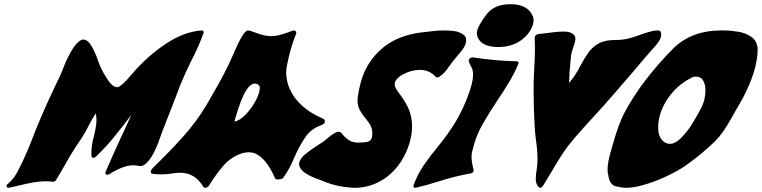

<svg xmlns="http://www.w3.org/2000/svg" viewBox="-20 -895 3631 915"><path d="M19.5 0Q14.6 0 12.2 -4.4Q10.7 -7.3 10.7 -9.8V-10.7Q11.7 -13.2 13.7 -15.1Q35.6 -34.2 49.8 -54.2Q64 -74.2 89.6 -129.2Q115.2 -184.1 135.7 -237.8Q142.1 -254.9 148.4 -271.5Q201.7 -402.3 265.1 -531.2Q269 -540 275.9 -556.6Q317.9 -666.5 356.9 -698.2Q367.2 -706.5 377.4 -706.5Q392.6 -706.5 408.2 -688Q432.1 -651.9 445.8 -609.9Q459.5 -567.9 484.9 -528.3Q514.2 -479.5 538.1 -479.5Q557.1 -479.5 611.8 -545.4Q684.1 -629.9 775.4 -689.5Q858.9 -744.1 941.4 -750Q946.3 -750 949.2 -746.6Q950.7 -744.1 950.7 -741.2Q950.7 -739.7 950.2 -737.8Q925.8 -670.4 891.6 -605Q862.8 -548.3 839.8 -491.2Q819.3 -436 797.9 -381.8Q746.6 -252.4 742.2 -237.3Q708.5 -138.2 668 -109.4Q658.7 -103.5 648.9 -103.5Q643.1 -103.5 635.3 -105.5Q624.5 -107.4 613.3 -107.4Q568.8 -107.4 498 -63.5Q494.6 -62 491.7 -62Q488.3 -62 485.8 -64Q481.9 -66.4 481.9 -70.8Q481.9 -72.3 482.4 -73.7Q517.6 -156.2 555.2 -237.3Q581.5 -292.5 606 -347.7Q566.9 -295.4 526.1 -245.1Q485.4 -194.8 437.5 -148.9Q431.2 -143.1 425.3 -143.1Q424.8 -143.1 421.1 -143.6Q417.5 -144 416 -151.9Q415.5 -158.2 415.5 -165Q415.5 -203.6 427.7 -246.6Q435.1 -275.4 438.5 -302.7Q439.9 -313 439.9 -323.2Q439.9 -339.4 436 -354.5Q416.5 -324.7 400.4 -292Q383.3 -257.3 361.3 -225.6Q320.8 -166.5 287.1 -105Q268.1 -71.3 247.6 -38.1Q241.7 -28.8 233.4 -28.8Q216.8 -31.2 195.8 -31.2Q150.9 -31.2 71.3 -11.2Q25.4 0 19.5 0Z M957.5 0Q952.6 0 949.2 -4.4Q909.7 -71.8 838.4 -71.8Q824.2 -71.8 805.2 -68.8Q776.4 -64 748.5 -64Q726.6 -64 705.6 -66.9Q699.2 -68.8 698.7 -76.2V-78.1Q698.7 -80.1 699.2 -82Q700.7 -86.9 710.9 -97.2Q783.2 -167 850.3 -241.2Q917.5 -315.4 966.8 -399.4Q979.5 -422.9 993.2 -445.8Q1053.2 -546.9 1089.8 -631.8Q1139.6 -750 1161.1 -750Q1169.9 -750 1202.1 -737.8Q1240.2 -722.7 1273.9 -722.7Q1307.6 -722.7 1362.8 -744.6Q1377.4 -750 1380.4 -750Q1385.3 -750 1389.2 -746.1Q1392.1 -743.2 1392.1 -739.3Q1392.1 -736.8 1391.1 -734.4Q1376.5 -697.8 1365.7 -660.2Q1356.9 -629.9 1346.7 -579.6Q1343.8 -564.5 1343.8 -548.8Q1343.8 -512.2 1359.9 -472.2Q1402.3 -378.9 1521.5 -328.6Q1528.3 -324.7 1528.3 -317.4Q1528.3 -314.9 1527.8 -312.5Q1524.9 -303.7 1513.2 -299.3Q1462.9 -282.7 1433.6 -239Q1404.3 -195.3 1382.3 -143.6Q1359.9 -88.9 1330.1 -48.3Q1324.2 -41 1316.4 -41L1301.3 -39.6Q1293.5 -39.6 1290.5 -45.9Q1254.4 -129.9 1207.5 -157.7Q1189 -169.4 1165 -169.4Q1150.9 -169.4 1134.8 -165Q1081.5 -147.5 1046.4 -107.4Q1011.2 -67.4 982.9 -21L976.6 -11.2Q968.8 0 957.5 0ZM1097.2 -314.9Q1126 -322.8 1150.6 -348.9Q1175.3 -375 1189.5 -399.9Q1207 -427.7 1213.9 -451.7Q1216.3 -460.4 1217.8 -473.1Q1218.3 -474.6 1218.3 -476.6Q1218.3 -487.3 1206.5 -494.1Q1200.2 -496.6 1193.8 -496.6Q1174.8 -496.6 1155.3 -467.8Q1129.4 -428.7 1102.1 -333.5Z M1671.4 0 1658.2 -0.5Q1584.5 -4.9 1521.5 -31.2L1500 -39.6Q1459.5 -52.7 1427.7 -75.2Q1405.3 -94.7 1405.3 -112.8Q1405.3 -117.2 1406.2 -121.1Q1412.1 -142.1 1436.3 -161.6Q1460.4 -181.2 1489.7 -199.7Q1523.9 -220.7 1540.3 -235.6Q1556.6 -250.5 1576.2 -261.7Q1585.4 -267.1 1592.8 -267.1Q1601.6 -267.1 1607.9 -260.3Q1624.5 -238.3 1644.5 -226.1Q1661.1 -215.3 1689 -215.3L1707 -216.3Q1718.8 -216.3 1729.5 -218.8Q1747.1 -222.2 1752.4 -239.7Q1754.4 -246.6 1754.4 -256.3V-258.3Q1754.4 -286.1 1739.7 -307.6L1724.1 -328.1Q1706.5 -348.6 1693.8 -372.1Q1684.1 -390.6 1684.1 -415Q1684.1 -420.9 1684.6 -427.2Q1689 -467.3 1701.7 -510.7Q1712.9 -550.3 1734.9 -586.9Q1815.9 -717.8 1982.9 -739.7L1987.3 -740.2Q2059.1 -750 2094.7 -750Q2115.2 -750 2143.1 -747.1Q2170.9 -744.1 2191.9 -727.1Q2201.7 -717.3 2201.7 -703.6Q2201.7 -696.8 2199.7 -689.5Q2194.3 -670.4 2180.2 -653.8Q2136.7 -602.1 2116.2 -573.2Q2100.6 -548.3 2076.2 -530.8Q2068.4 -525.9 2063.5 -525.9Q2059.1 -525.9 2056.2 -529.3Q2026.4 -562 1980 -562Q1940.9 -562 1899.4 -540Q1876.5 -527.8 1865.2 -509.8Q1862.8 -505.9 1861.8 -502Q1860.8 -498 1860.8 -493.7Q1860.8 -482.4 1869.1 -469.2L1882.8 -449.2Q1906.7 -418.5 1924.8 -382.3Q1943.8 -340.3 1943.8 -293Q1943.8 -255.9 1932.1 -215.3Q1919.4 -170.9 1892.6 -127.4Q1850.1 -62 1788.1 -29.3Q1731.9 0 1671.4 0Z M1959.5 0Q1955.6 0 1952.1 -2.9Q1950.2 -4.4 1950.2 -7.3Q1950.2 -9.3 1950.7 -11.2Q1967.8 -61 1998.8 -106.4Q2029.8 -151.9 2066.4 -195.8Q2113.3 -252.4 2150.4 -313Q2188.5 -376 2216.3 -455.1L2224.1 -479.5Q2234.4 -515.1 2234.4 -540Q2234.4 -560.1 2227.5 -572.8Q2213.9 -597.7 2213.9 -606.9Q2213.9 -608.4 2214.4 -609.4Q2218.3 -620.6 2231.9 -621.6Q2347.7 -604.5 2441.4 -603Q2446.3 -603 2449.2 -600.1Q2451.2 -598.1 2451.2 -595.7Q2451.2 -594.2 2450.7 -592.8V-591.8Q2433.1 -548.3 2406.7 -504.6Q2380.4 -460.9 2351.1 -417.5Q2313.5 -361.8 2281.7 -306.2Q2252.9 -255.9 2238.8 -205.6Q2237.3 -200.7 2229.5 -170.4Q2227.1 -160.2 2227.1 -147.5Q2227.1 -122.1 2237.3 -85.4V-83.5Q2237.3 -81.5 2236.8 -80.1Q2234.4 -70.3 2224.6 -68.8Q2146.5 -55.2 2068.4 -29.8Q2016.1 -13.2 1962.9 -0.5ZM2355 -670.9Q2271.5 -670.9 2254.4 -722.7Q2252.4 -729 2252.4 -736.3Q2252.4 -744.1 2254.9 -752.4Q2262.2 -777.8 2298.6 -826.4Q2335 -875 2413.1 -875Q2494.6 -875 2518.6 -818.8Q2522.9 -809.1 2522.9 -797.9Q2522.9 -788.6 2520 -778.8Q2513.7 -757.3 2495.1 -732.4Q2442.9 -670.9 2355 -670.9Z M2554.2 0Q2551.3 0 2548.8 -2Q2533.7 -17.1 2533.2 -39.6V-42.5Q2533.2 -62 2539.6 -101.6Q2541.5 -118.7 2541.5 -138.2Q2541.5 -177.7 2534.2 -227.1Q2530.3 -256.8 2528.3 -287.1Q2522.9 -379.4 2522.9 -459.5Q2522.9 -527.8 2526.9 -586.9Q2529.3 -627 2529.3 -666Q2529.3 -690.4 2528.3 -714.4V-718.3Q2532.2 -731.4 2549.3 -733.4Q2566.9 -734.4 2593.3 -738.3Q2633.8 -744.6 2668.5 -744.6Q2703.6 -744.6 2718.3 -725.1Q2722.2 -718.3 2722.2 -710Q2722.2 -704.6 2720.7 -698.2L2717.3 -685.1Q2714.4 -675.3 2711.2 -666.3Q2708 -657.2 2705.6 -649.9Q2703.1 -640.6 2701.7 -632.3L2699.2 -606.9Q2693.4 -552.7 2691.9 -499.5Q2724.6 -538.1 2746.6 -583Q2762.7 -612.8 2780.5 -639.2Q2798.3 -665.5 2824.2 -682.9Q2850.1 -700.2 2890.1 -703.6L2920.4 -704.6Q2962.9 -704.6 3014.2 -723.1Q3085 -750 3111.8 -750Q3113.3 -750 3119.9 -749.5Q3126.5 -749 3129.9 -740.2Q3130.9 -735.4 3130.9 -730.5Q3130.9 -723.6 3128.9 -716.8Q3123.5 -696.8 3090.8 -662.1Q3075.7 -646.5 2987.3 -541.5Q2943.8 -491.2 2899.9 -440.4Q2856 -389.6 2809.8 -339.8Q2763.7 -290 2719.7 -239.3Q2684.1 -198.2 2657 -156.2Q2629.9 -114.3 2605 -70.8Q2586.9 -40 2566.9 -8.3Q2561 0 2554.2 0Z M2964.8 0Q2945.3 0 2914.6 -7.1Q2883.8 -14.2 2877.9 -65.9V-66.4L2877 -68.4Q2875.5 -76.7 2875.5 -86.9Q2875.5 -119.6 2890.1 -170.9L2904.3 -219.7Q2927.2 -300.8 2953.1 -352.5Q3034.7 -508.8 3190.9 -666.5Q3278.3 -750 3417 -750H3427.7Q3461.4 -750 3499 -743.7Q3536.6 -737.3 3563.5 -717Q3590.3 -696.8 3590.8 -656.2Q3589.4 -609.4 3575.2 -560.5Q3550.3 -473.6 3486.8 -369.6Q3477.1 -353 3467.8 -335.9Q3426.8 -261.2 3389.6 -223.6Q3323.2 -159.2 3247.6 -106Q3213.4 -82 3154.8 -54.2Q3096.2 -26.4 3034.7 -10.3Q2996.1 0 2964.8 0ZM3173.3 -209.5Q3195.3 -209.5 3221.7 -233.4Q3262.2 -273.4 3288.6 -321.8L3295.9 -334Q3326.7 -385.3 3335 -414.1Q3341.8 -439 3341.8 -465.3V-472.2Q3340.3 -498 3328.1 -515.6Q3317.9 -529.8 3295.4 -529.8L3285.2 -529.3Q3204.6 -492.2 3157.2 -417.5Q3134.8 -382.3 3125 -346.7Q3116.7 -317.9 3116.7 -288.6Q3116.7 -278.8 3117.7 -268.6Q3120.6 -245.1 3134.8 -228Q3150.4 -209.5 3173.3 -209.5Z"/></svg>

Font: Weird Comic
Style: Italic
Weight: 400
Italic angle: -16°
Designer: GGBotNet
Foundry: GGBotNet
Version: 0.80